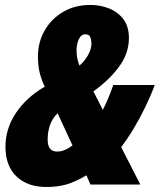

<svg xmlns="http://www.w3.org/2000/svg" viewBox="-20 -743 643 773"><path d="M166 9.8Q90.8 9.8 46.4 -32.7Q2 -75.2 2 -151.9Q2 -226.1 44.9 -289.3Q87.9 -352.5 160.2 -394Q147.5 -419.9 140.1 -448.7Q132.8 -477.5 132.8 -516.1Q132.8 -573.2 159.7 -620.1Q186.5 -667 234.1 -695.1Q281.7 -723.1 344.2 -723.1Q383.3 -723.1 418.7 -709.2Q454.1 -695.3 476.6 -666Q499 -636.7 499 -589.8Q499 -528.3 459.7 -474.9Q420.4 -421.4 356 -375L394 -300.8Q403.8 -319.8 414.6 -344.7Q425.3 -369.6 436 -400.9H603Q587.4 -358.4 565.4 -313Q543.5 -267.6 518.3 -225.6Q493.2 -183.6 467.8 -150.9L544.9 0H344.2L328.1 -37.1Q284.7 -11.7 249.3 -1Q213.9 9.8 166 9.8ZM299.8 -479Q319.8 -495.6 334 -520.3Q348.1 -544.9 348.1 -567.9Q348.1 -580.1 344 -592.5Q339.8 -605 323.2 -605Q310.5 -605 302.7 -594Q294.9 -583 291.5 -568.4Q288.1 -553.7 288.1 -542Q288.1 -507.8 299.8 -479ZM210 -132.8Q225.6 -132.8 240.2 -138.9Q254.9 -145 272 -157.2L211.9 -287.1Q171.9 -248.5 171.9 -180.2Q171.9 -132.8 210 -132.8Z"/></svg>

Font: Open Sans Condensed ExtraBold
Style: Italic
Weight: 800
Width: 3
Italic angle: -12°
Designer: Monotype Design Team
Foundry: Monotype Imaging Inc.
Version: Version 3.003; ttfautohint (v1.8.4)